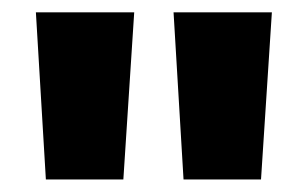

<svg xmlns="http://www.w3.org/2000/svg" viewBox="-20 -679 490 306"><path d="M176.6 -393H53.1L37.2 -659.3H193.9ZM396 -393H272.5L256.6 -659.3H413.3Z"/></svg>

Font: Anek Gurmukhi Medium SemiExpanded
Style: Regular
Weight: 500
Width: 6
Version: Version 1.003